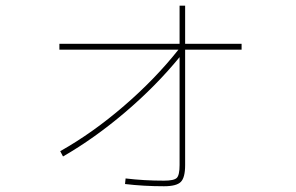

<svg xmlns="http://www.w3.org/2000/svg" viewBox="-20 -644 1040 674"><path d="M828.1 -490.2V-469.7H629.9V-64.5Q629.9 -20.5 614.7 -5.4Q599.6 9.8 555.7 9.8Q484.4 9.8 418.9 2L420.9 -17.6Q485.4 -9.8 555.7 -9.8Q590.8 -9.8 600.6 -19.5Q610.4 -29.3 610.4 -64.5V-443.4Q527.3 -341.8 419.4 -250Q311.5 -158.2 201.2 -94.7L191.4 -113.3Q305.7 -177.7 415 -272Q524.4 -366.2 606.4 -469.7H188.5V-490.2H610.4V-624H629.9V-490.2Z"/></svg>

Font: Mgen+ 1m thin
Style: Regular
Weight: 100
Designer: [Source Han Sans]
Ryoko NISHIZUKA  (kana & ideographs); Paul D. Hunt (Latin, Greek & Cyrillic); Wenlong ZHANG  (bopomofo
Version: Version 1.059.20150602